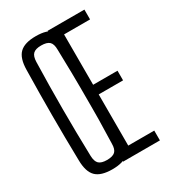

<svg xmlns="http://www.w3.org/2000/svg" viewBox="-196 -909 908 1017"><g transform="rotate(-30 257.5 -400.0)"><path d="M187 7Q118 7 87.5 -23Q57 -53 56 -123Q53 -266 53 -399.5Q53 -533 56 -677Q57 -747 87.5 -777Q118 -807 187 -807Q257 -807 287 -777Q317 -747 319 -677Q321 -533 321 -399.5Q321 -266 319 -123Q317 -53 287 -23Q257 7 187 7ZM187 -50Q222 -50 237 -64Q252 -78 252 -113Q257 -260 256.5 -402Q256 -544 252 -687Q252 -722 237 -736Q222 -750 187 -750Q153 -750 138 -736Q123 -722 122 -687Q118 -544 118 -402Q118 -260 122 -113Q123 -78 138 -64Q153 -50 187 -50ZM256 0V-800H481V-740H322V-432H471V-373H322V-60H481V0Z"/></g></svg>

Font: Big Shoulders Display
Style: Regular
Weight: 400
Designer: Patric King
Foundry: XO Type Co
Version: Version 1.000; ttfautohint (v1.8.2)